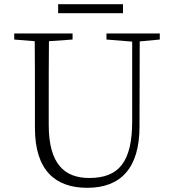

<svg xmlns="http://www.w3.org/2000/svg" viewBox="-20 -883 828 918"><path d="M258 -820H568V-863H258ZM489 -694 612 -684V-303C612 -109 548 -32 407 -32C288 -32 213 -99 213 -286V-387C213 -489 213 -588 214 -686L327 -694V-723H48V-694L146 -686C147 -587 147 -488 147 -387V-271C147 -67 246 15 397 15C559 15 647 -81 647 -278L648 -685L744 -694V-723H489Z"/></svg>

Font: Noto Serif CJK HK ExtraLight
Style: Regular
Weight: 200
Designer: Ryoko NISHIZUKA 西塚涼子 (kana & ideographs); Frank Grießhammer (Latin, Greek & Cyrillic); Wenlong ZHANG 张文龙 (bopomofo); San
Foundry: Adobe
Version: Version 2.001;hotconv 1.1.0;makeotfexe 2.6.0